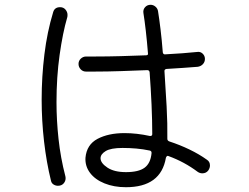

<svg xmlns="http://www.w3.org/2000/svg" viewBox="-20 -770 1040 802"><path d="M506 12Q456 12 416.5 -4Q377 -20 356 -48Q335 -76 337 -111Q342 -166 387.5 -190Q433 -214 500 -214Q551 -214 606 -202H608Q616 -202 616 -210Q616 -266 613 -333.5Q610 -401 605 -468Q604 -477 595 -477Q543 -475 486 -473Q429 -471 373 -471H339Q326 -471 317 -480.5Q308 -490 308 -503Q308 -516 317.5 -525Q327 -534 340 -534H381Q431 -534 484.5 -535.5Q538 -537 590 -539Q600 -539 598 -548Q594 -598 589 -641.5Q584 -685 579 -716Q577 -730 586 -740Q595 -750 609 -750Q620 -750 629 -742.5Q638 -735 640 -724Q645 -693 650.5 -648Q656 -603 660 -551Q662 -542 670 -543Q708 -545 741.5 -547.5Q775 -550 804 -553Q817 -555 826.5 -546Q836 -537 836 -524Q836 -511 827.5 -502Q819 -493 806 -491Q778 -489 745.5 -486.5Q713 -484 675 -482Q666 -480 667 -472Q672 -399 676 -325.5Q680 -252 679 -190Q679 -182 688 -179Q731 -165 771.5 -145.5Q812 -126 844 -103Q857 -95 857 -79Q857 -68 850 -58Q841 -46 825 -46Q815 -46 806 -52Q750 -94 684 -118Q683 -118 682.5 -118.5Q682 -119 681 -119Q676 -119 673 -111Q652 12 506 12ZM222 6Q212 6 203.5 0.5Q195 -5 193 -15Q174 -92 164 -179Q154 -266 154 -354Q154 -449 165.5 -543Q177 -637 202 -719Q208 -740 231 -740Q245 -740 253.5 -730Q262 -720 262 -708Q262 -701 261 -698Q242 -633 229 -540.5Q216 -448 216 -343Q216 -268 224.5 -189.5Q233 -111 253 -34Q254 -31 254 -25Q254 -13 245.5 -3.5Q237 6 222 6ZM506 -51Q559 -51 584 -69.5Q609 -88 613 -130V-132Q613 -139 606 -141Q578 -147 549.5 -149.5Q521 -152 492 -152Q443 -152 421.5 -139Q400 -126 400 -109Q400 -89 428.5 -70Q457 -51 506 -51Z"/></svg>

Font: Kiwi Maru Light
Style: Regular
Weight: 300
Designer: Hiroki-Chan
Version: Version 1.100